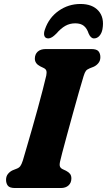

<svg xmlns="http://www.w3.org/2000/svg" viewBox="-20 -947 539 967"><path d="M282.5 -133.5Q278.5 -115 282.5 -107Q286.5 -99 296.5 -94.5L312.5 -87Q326 -80 332.8 -71.2Q339.5 -62.5 339.5 -48.5Q339.5 -26.5 325.2 -13.2Q311 0 286 0H56Q28.5 0 19.5 -11.8Q10.5 -23.5 10.5 -41.5Q10.5 -59.5 20.5 -71.5Q30.5 -83.5 44 -89.5L63 -97Q75.5 -101.5 82 -110Q88.5 -118.5 95 -138.5Q103 -166 115.5 -208.5Q128 -251 142.2 -300.8Q156.5 -350.5 170.2 -400.8Q184 -451 195.2 -494.5Q206.5 -538 213 -566.5Q216 -581.5 213.5 -590.5Q211 -599.5 199 -605L182.5 -613Q155.5 -627 155.5 -651.5Q155.5 -673.5 169.8 -686.8Q184 -700 211 -700H440Q467 -700 476.2 -688.5Q485.5 -677 485.5 -659Q485.5 -641 475.2 -628.8Q465 -616.5 451 -610.5L432 -603Q418.5 -597.5 412.8 -590.2Q407 -583 401 -563.5Q391.5 -532.5 377.2 -482.5Q363 -432.5 347.2 -375.5Q331.5 -318.5 317.2 -266.2Q303 -214 293.5 -177.8Q284 -141.5 282.5 -133.5ZM359 -829.5Q331.5 -829.5 309 -816.8Q286.5 -804 264 -778Q240 -753.5 223.5 -753.5Q208 -753.5 203.5 -766.2Q199 -779 206.5 -799.5Q226.5 -858 275.5 -892.5Q324.5 -927 385 -927Q445.5 -927 476 -892.5Q506.5 -858 496 -799.5Q492 -779 480.5 -766.2Q469 -753.5 453.5 -753.5Q437 -753.5 426.5 -778Q418 -804 402.2 -816.8Q386.5 -829.5 359 -829.5Z"/></svg>

Font: Fraunces 9pt S100
Style: Bold Italic
Weight: 700
Italic angle: -16°
Version: Version 1.000; ttfautohint (v1.8.3)